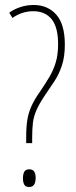

<svg xmlns="http://www.w3.org/2000/svg" viewBox="-20 -744 303 770"><path d="M85 -193Q85 -234 89.5 -262.5Q94 -291 105.5 -317Q117 -343 138 -373Q160 -405 177 -433.5Q194 -462 203.5 -493.5Q213 -525 213 -567Q213 -635 187 -667Q161 -699 114 -699Q68 -699 30 -672L17 -693Q34 -706 60 -715Q86 -724 115 -724Q171 -724 205.5 -685.5Q240 -647 240 -565Q240 -517 228.5 -482Q217 -447 199 -419.5Q181 -392 161 -363Q138 -329 126.5 -303Q115 -277 112 -251.5Q109 -226 109 -192V-170H85ZM72 -29Q72 -44 77 -54.5Q82 -65 98 -65Q123 -65 123 -31Q123 6 97 6Q82 6 77 -4Q72 -14 72 -29Z"/></svg>

Font: Noto Sans ExtraCondensed Thin
Style: Regular
Weight: 100
Width: 2
Designer: Monotype Design Team
Foundry: Monotype Imaging Inc.
Version: Version 2.013; ttfautohint (v1.8.4.7-5d5b)